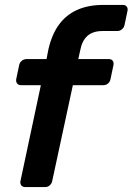

<svg xmlns="http://www.w3.org/2000/svg" viewBox="-20 -760 539 780"><path d="M83 0Q72 0 66.5 -7Q61 -14 63 -24L146 -414H65Q55 -414 49.5 -421Q44 -428 46 -439L58 -496Q60 -506 68.5 -513Q77 -520 88 -520H169L177 -561Q191 -621 220 -660.5Q249 -700 294 -720Q339 -740 399 -740H479Q490 -740 495 -733Q500 -726 498 -716L486 -659Q484 -648 475.5 -641Q467 -634 457 -634H397Q357 -634 335 -614Q313 -594 306 -556L298 -520H422Q433 -520 438 -513Q443 -506 441 -496L429 -439Q427 -428 419 -421Q411 -414 400 -414H276L192 -24Q190 -14 182 -7Q174 0 164 0Z"/></svg>

Font: Rubik Medium
Style: Italic
Weight: 500
Italic angle: -12°
Designer: Hubert and Fischer
Foundry: Hubert and Fischer
Version: Version 2.300;gftools[0.9.30]